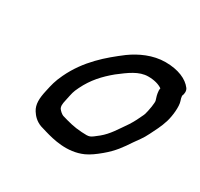

<svg xmlns="http://www.w3.org/2000/svg" viewBox="-130 -805 968 929"><g transform="rotate(30 354.0 -340.5)"><path d="M588.3 -518.4C587.8 -516 586.7 -510.3 587 -505.7C588.5 -484.6 592.5 -472.7 598.3 -455.1C600.9 -447.4 594.7 -398.9 584.2 -368.8C572.7 -342.8 558.3 -315 544.5 -293.6C508.5 -241.9 488.6 -207.1 451.1 -176C408.5 -142.6 412.3 -142.2 364.6 -144.9C318.3 -147.6 287.8 -156.7 248 -168.3C238.3 -172.4 228.1 -181.3 220 -191.9C214.9 -202.4 213.5 -211.1 221.2 -243.6C230.5 -286 229.7 -290.2 245.7 -322.8C275.6 -384 315.3 -426.3 364.2 -466.8C413.6 -504.6 457.8 -539 509.8 -539C543.6 -539 570.7 -530.9 588.3 -518.4ZM547 -641C477.5 -641 411.9 -610.1 362.8 -574.6C285.6 -516 201.2 -445.5 148.3 -334.1C128.2 -291.8 123.9 -270.2 115.1 -230.3C104.9 -185.4 102.9 -149.4 121.6 -120C133.5 -101.2 151.2 -81.3 181.5 -70.5L215.7 -60.3C261.9 -46.9 349.7 -23 431.5 -59.7C455.8 -70.8 479.4 -88 505.7 -109.9C553.6 -149.8 576.3 -183.5 604.4 -225.6C619.8 -248.5 637.4 -268.4 653.6 -302C666.7 -328.9 684.8 -360.9 696.4 -399.9C705.7 -430.8 712.6 -487.4 703.1 -514.4C699.1 -525.4 698.8 -528.1 697.2 -539.9C703.5 -554.3 704.6 -571.7 695.9 -583.4C670 -618 618.8 -641 547 -641Z"/></g></svg>

Font: Take Off
Style: Hosehead
Weight: 400
Foundry: Cannot Into Space Fonts
Version: Version 0.89